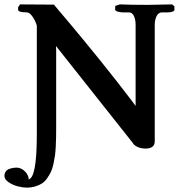

<svg xmlns="http://www.w3.org/2000/svg" viewBox="-70 -667 812 872"><path d="M97.2 -547.9 98.1 -546.9Q93.3 -567.9 79.1 -589.4Q64.9 -610.8 51.8 -610.8Q12.2 -610.8 12.2 -623V-633.8L21 -647L174.8 -646L175.8 -645Q176.3 -644 198 -618.4Q219.7 -592.8 246.1 -561.5Q272.5 -530.3 310.8 -483.6Q349.1 -437 385 -392.6Q420.9 -348.1 460 -298.3Q499 -248.5 528.8 -209Q543.5 -189.5 545.9 -186V-205.1V-554.2Q545.9 -577.1 538.3 -594Q530.8 -610.8 514.2 -610.8H487.8Q476.1 -610.8 464.6 -614.3Q453.1 -617.7 453.1 -623V-640.1L474.1 -647H480Q518.1 -645 587.9 -645H606.9L711.9 -647L722.2 -638.2V-630.9V-623Q722.2 -617.2 713.4 -614Q704.6 -610.8 691.9 -610.8H679.2H666Q649.9 -610.8 641.4 -594.2Q632.8 -577.6 632.8 -554.2V-24.9Q632.8 7.8 589.8 7.8Q551.3 6.3 534.2 -15.1H535.2Q347.2 -252 189 -452.1Q188 -453.1 186.5 -455.1Q185.1 -457 184.1 -458Q184.1 -455.1 184.6 -448.2Q185.1 -441.4 185.1 -438V-91.8Q185.1 -64 184.8 -46.9Q184.6 -29.8 183.3 -3.4Q182.1 22.9 179.7 39.8Q177.2 56.6 172.6 78.4Q168 100.1 161.1 114Q154.3 127.9 144 142.8Q133.8 157.7 120.8 166Q107.9 174.3 90.1 179.7Q72.3 185.1 50.8 185.1Q33.7 185.1 11.2 179.4Q-11.2 173.8 -30.5 160.9Q-49.8 147.9 -49.8 131.8Q-49.8 120.1 -43.7 111.8Q-37.6 103.5 -27.6 100.1Q-17.6 96.7 -10.3 95.5Q-2.9 94.2 3.9 94.2Q22.9 94.2 38.3 106.9Q53.7 119.6 59.1 137.2Q62 146.5 58.1 147.9Q97.2 145 97.2 -55.2V-94.2Z"/></svg>

Font: Common Serif
Style: Bold
Weight: 700
Designer: Philipp H. Poll, Khaled Hosny
Foundry: Stefan Peev, Context Ltd.
Version: Version 1.026